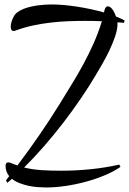

<svg xmlns="http://www.w3.org/2000/svg" viewBox="-20 -682 576 856"><path d="M517.1 62Q488.3 82 448.5 98.9Q408.7 115.7 364 127.9Q319.3 140.1 272.9 147Q226.6 153.8 185.1 153.8Q168.9 153.8 148.7 152.3Q128.4 150.9 107.7 146.5Q86.9 142.1 67.4 134.5Q47.9 127 33.2 115.2Q27.8 120.1 22.9 124.3Q18.1 128.4 12.7 132.8L6.8 122.1Q10.7 117.2 13.9 112.5Q17.1 107.9 21 103.5Q13.2 93.8 9 82.5Q4.9 71.3 4.9 57.1Q4.9 50.8 7.6 46.4Q10.3 42 17.1 42Q19.5 42 22 42.5Q24.4 43 26.9 43.9Q34.7 46.9 42.2 50Q49.8 53.2 57.6 55.7Q108.4 -11.7 154.5 -78.6Q200.7 -145.5 243.7 -214.8Q272 -261.2 299.3 -305.4Q326.7 -349.6 351.1 -394.8Q375.5 -439.9 396.7 -487.3Q418 -534.7 434.1 -586.9V-587.4Q397.5 -588.9 359.9 -588.9Q323.2 -588.9 284.4 -587.4Q245.6 -585.9 206.1 -581.3Q166.5 -576.7 127.4 -568.4Q88.4 -560.1 51.3 -546.4Q48.8 -545.4 46.4 -544.7Q43.9 -543.9 41 -543.9Q32.7 -543.9 30.3 -550Q27.8 -556.2 27.8 -563Q27.8 -574.2 31.7 -585.9Q35.6 -597.7 41 -607.9Q46.4 -619.1 58.1 -627.7Q69.8 -636.2 85 -642.3Q100.1 -648.4 117.4 -652.3Q134.8 -656.2 151.9 -658.4Q168.9 -660.6 184.1 -661.4Q199.2 -662.1 210 -662.1Q234.4 -662.1 263.2 -659.7Q292 -657.2 322.3 -652.6Q352.5 -647.9 383.5 -641.4Q414.6 -634.8 443.4 -626.5Q443.4 -627 443.6 -627.2Q443.8 -627.4 443.8 -627.9Q444.3 -630.9 445.6 -635.5Q446.8 -640.1 448.5 -644Q450.2 -647.9 453.4 -650.9Q456.5 -653.8 460.9 -653.8Q466.3 -653.8 471.7 -649.9Q477.1 -646 481.7 -639.6Q486.3 -633.3 490.2 -625Q494.1 -616.7 497.1 -608.4Q517.6 -600.6 535.6 -590.8L532.7 -580.1Q525.4 -581.1 518.1 -581.5Q510.7 -582 503.4 -582.5Q503.4 -580.6 503.7 -579.1Q503.9 -577.6 503.9 -576.2Q503.9 -550.8 493.2 -519.5Q482.4 -488.3 467.3 -456.3Q452.1 -424.3 435.1 -395.3Q418 -366.2 405.8 -345.2Q377 -296.4 340.3 -242.7Q303.7 -189 262.5 -135.3Q221.2 -81.5 176.5 -30.3Q131.8 21 87.4 64.9Q126.5 74.2 167.5 76.7Q208.5 79.1 252.9 79.1Q317.9 79.1 383.5 72.5Q449.2 65.9 511.7 51.8Z"/></svg>

Font: Montez
Style: Regular
Weight: 400
Designer: Astigmatic (AOETI)
Foundry: Astigmatic (AOETI)
Version: Version 1.000